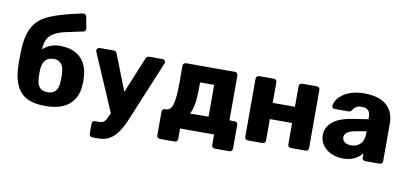

<svg xmlns="http://www.w3.org/2000/svg" viewBox="-83 -1053 3257 1529"><g transform="rotate(10 1545.5 -289.0)"><path d="M309 10Q173 10 111.5 -55.5Q50 -121 44 -259Q42 -320 44 -380Q46 -450 57.5 -501Q69 -552 91 -589.5Q113 -627 147 -653Q181 -679 228.5 -698.5Q276 -718 338 -734.5Q400 -751 478 -768Q489 -770 497.5 -764.5Q506 -759 508 -748L525 -656Q527 -645 522 -637Q517 -629 507 -627Q422 -610 366 -597Q310 -584 275.5 -564Q241 -544 225.5 -513Q210 -482 206 -429Q229 -452 264 -467Q299 -482 340 -482Q452 -482 509.5 -426Q567 -370 573 -272Q576 -234 573 -200Q567 -103 501.5 -46.5Q436 10 309 10ZM309 -101Q353 -101 374 -126.5Q395 -152 397 -204Q398 -216 398 -235Q398 -254 397 -268Q392 -371 315 -371Q225 -371 220 -268Q219 -254 219 -235Q219 -216 220 -204Q222 -152 243 -126.5Q264 -101 309 -101Z M723 191Q712 191 705 184Q698 177 698 166V85Q698 60 723 60H758Q785 60 799 44.5Q813 29 830 -12L835 -24L636 -486Q633 -494 633 -498Q635 -507 641 -513.5Q647 -520 657 -520H769Q783 -520 789 -513.5Q795 -507 798 -499L911 -210L1030 -499Q1033 -507 1039.5 -513.5Q1046 -520 1060 -520H1167Q1176 -520 1182.5 -513.5Q1189 -507 1189 -499Q1189 -497 1188.5 -494Q1188 -491 1186 -486L996 -28Q976 22 955 62Q934 102 908 131Q882 160 849 175.5Q816 191 772 191Z M1255 110Q1244 110 1237 103Q1230 96 1230 85V-106Q1230 -117 1237 -124Q1244 -131 1255 -131H1265Q1303 -132 1317 -188.5Q1331 -245 1331 -354V-495Q1331 -506 1338 -513Q1345 -520 1356 -520H1749Q1760 -520 1767.5 -513Q1775 -506 1775 -495V-132H1817Q1828 -132 1835 -125Q1842 -118 1842 -107V85Q1842 96 1835 103Q1828 110 1817 110H1699Q1688 110 1681 103Q1674 96 1674 85V0H1399V85Q1399 96 1392 103Q1385 110 1374 110ZM1606 -132V-389H1492V-336Q1492 -261 1482.5 -210.5Q1473 -160 1456 -131Z M1947 0Q1936 0 1929 -7Q1922 -14 1922 -25V-495Q1922 -506 1929 -513Q1936 -520 1947 -520H2065Q2076 -520 2083 -513Q2090 -506 2090 -495V-329H2270V-495Q2270 -506 2277 -513Q2284 -520 2295 -520H2413Q2424 -520 2431 -513Q2438 -506 2438 -495V-25Q2438 -14 2431 -7Q2424 0 2413 0H2295Q2284 0 2277 -7Q2270 -14 2270 -25V-198H2090V-25Q2090 -14 2083 -7Q2076 0 2065 0Z M2716 10Q2676 10 2641 -2Q2606 -14 2581 -35Q2556 -56 2541.5 -84Q2527 -112 2527 -145Q2527 -181 2542.5 -209Q2558 -237 2585.5 -258Q2613 -279 2652 -293Q2691 -307 2739 -314L2864 -333V-347Q2864 -383 2849 -402Q2834 -421 2794 -421Q2765 -421 2748.5 -410Q2732 -399 2721 -380Q2711 -367 2696 -367H2584Q2573 -367 2567 -373.5Q2561 -380 2562 -389Q2563 -406 2576 -430.5Q2589 -455 2617 -477Q2645 -499 2689 -514.5Q2733 -530 2796 -530Q2861 -530 2906.5 -515Q2952 -500 2981 -473Q3010 -446 3023.5 -409.5Q3037 -373 3037 -329V-25Q3037 -14 3030 -7Q3023 0 3012 0H2896Q2885 0 2878 -7Q2871 -14 2871 -25V-60Q2851 -31 2812.5 -10.5Q2774 10 2716 10ZM2763 -104Q2808 -104 2837 -133Q2866 -162 2866 -222V-236L2781 -221Q2733 -213 2712 -196.5Q2691 -180 2691 -158Q2691 -132 2712.5 -118Q2734 -104 2763 -104Z"/></g></svg>

Font: Fz Rubik
Style: Bold
Weight: 700
Designer: Hubert and Fischer
Foundry: Hubert and Fischer
Version: Vit hóa bi FontZin.com